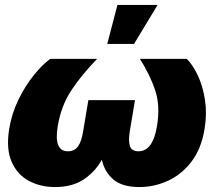

<svg xmlns="http://www.w3.org/2000/svg" viewBox="-20 -756 882 784"><path d="M204.6 7.8Q145 7.8 97.7 -17.6Q50.3 -43 27.3 -95.7Q4.4 -148.4 17.6 -230Q27.8 -292.5 55.2 -348.6Q82.5 -404.8 117.4 -448.2Q152.3 -491.7 185.1 -515.6H376.5Q313 -450.2 271.2 -387Q229.5 -323.7 215.8 -241.2Q198.7 -138.2 257.3 -138.2Q284.2 -138.2 298.6 -158.4Q313 -178.7 319.3 -218.8L340.8 -347.2H531.2L509.8 -218.8Q503.4 -178.7 511 -158.4Q518.6 -138.2 545.4 -138.2Q604 -138.2 621.1 -241.2Q634.8 -323.7 613.8 -387Q592.8 -450.2 551.3 -515.6H742.7Q767.1 -491.7 787.6 -448.2Q808.1 -404.8 816.9 -348.6Q825.7 -292.5 815.4 -230Q802.2 -148.4 761.7 -95.7Q721.2 -43 665.3 -17.6Q609.4 7.8 549.3 7.8Q479 7.8 442.6 -23.4Q406.2 -54.7 396 -104Q368.7 -54.7 321.8 -23.4Q274.9 7.8 204.6 7.8ZM418 -576.7 459.5 -735.8H623.5L527.3 -576.7Z"/></svg>

Font: Inter Display Black
Style: Italic
Weight: 900
Italic angle: -9.39999°
Designer: Rasmus Andersson
Foundry: rsms
Version: Version 4.000;git-a52131595